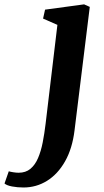

<svg xmlns="http://www.w3.org/2000/svg" viewBox="-140 -587 469 864"><path d="M195.4 -0.3Q185.4 81.6 152.8 139Q120.2 196.5 71.8 226.6Q23.4 256.7 -34.2 256.7Q-61.6 256.7 -85.8 252.1Q-110.1 247.4 -119.7 238.7L-100.5 183.8Q-93.5 186.1 -80 188.2Q-66.5 190.3 -56.2 190.3Q-24.2 190.3 -3.1 172.7Q18.1 155 31.2 124.3Q44.4 93.6 52.2 53.7Q60 13.8 65.3 -30.8L118.3 -475.1L53.8 -503.4L62.8 -543.6L238.4 -567.4L264 -556Z"/></svg>

Font: Merriweather Light
Style: Italic
Weight: 300
Italic angle: -7.8°
Designer: Eben Sorkin
Foundry: Eben Sorkin
Version: Version 2.101